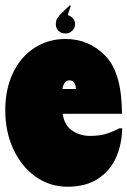

<svg xmlns="http://www.w3.org/2000/svg" viewBox="-40 -694 484 729"><path d="M424 -207Q423 -149 402 -99Q381 -49 334.5 -17Q288 15 216 15Q149 15 95 -23.5Q41 -62 10.5 -128Q-20 -194 -20 -275Q-20 -355 9 -416.5Q38 -478 90.5 -512Q143 -546 209 -546Q298 -546 360.5 -481.5Q423 -417 423 -262H198Q204 -219 233.5 -198.5Q263 -178 302 -178Q331 -178 354.5 -183.5Q378 -189 414 -207ZM197 -356H248Q248 -371 241.5 -380Q235 -389 223 -389Q203 -389 197 -356ZM172 -602Q172 -616 178 -625.5Q184 -635 198 -648L225 -674L229 -672L217 -637Q245 -627 245 -602Q245 -588 234.5 -577.5Q224 -567 209 -567Q192 -567 182 -577Q172 -587 172 -602Z"/></svg>

Font: FFF_tuoi-tre Black
Style: Regular
Weight: 900
Designer: bBox Type GmbH
Foundry: bBox Type GmbH
Version: Version 1.001